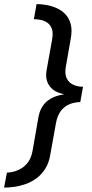

<svg xmlns="http://www.w3.org/2000/svg" viewBox="-56 -726 437 916"><path d="M-36.5 169Q-13.5 169 13.2 165.2Q40 161.5 67.2 151.8Q94.5 142 118.2 124.5Q142 107 159.8 79.2Q177.5 51.5 184 11.5L210.5 -136Q217.5 -176.5 236 -199Q254.5 -221.5 279 -230.2Q303.5 -239 327 -239L340 -312Q315.5 -312 294.5 -321.2Q273.5 -330.5 262.8 -351.2Q252 -372 258 -407L281.5 -541.5Q289 -582 281.5 -610.5Q274 -639 256.2 -657.8Q238.5 -676.5 215 -687Q191.5 -697.5 166.2 -702Q141 -706.5 118.5 -706.5L105.5 -634.5Q119 -634.5 136 -631.5Q153 -628.5 168.2 -618.8Q183.5 -609 191 -589.8Q198.5 -570.5 192.5 -537L166.5 -392Q161.5 -364 167 -344.2Q172.5 -324.5 183.5 -311.5Q194.5 -298.5 207.8 -291.2Q221 -284 233 -280.8Q245 -277.5 250 -276Q244 -275 231.5 -272.5Q219 -270 203.5 -264Q188 -258 172.5 -246.5Q157 -235 145 -215.8Q133 -196.5 127.5 -167.5L99.5 -7.5Q94 24.5 79.5 45.2Q65 66 46 77.2Q27 88.5 8.8 93Q-9.5 97.5 -23 97.5Z"/></svg>

Font: Anybody SemiExpanded
Style: Italic
Weight: 400
Width: 6
Italic angle: -10°
Version: Version 1.113;gftools[0.9.25]